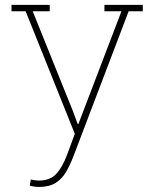

<svg xmlns="http://www.w3.org/2000/svg" viewBox="-20 -548 619 782"><path d="M138.2 213.4Q128.9 213.4 117.7 211.7Q106.4 210 101.1 208L105.5 183.1Q110.8 184.6 121.6 186Q132.3 187.5 138.2 187.5Q183.1 187.5 208.3 161.1Q233.4 134.8 252.9 83L284.7 -2.9L84.5 -502H26.9V-528.3H182.6V-502H113.3L276.9 -95.7L296.4 -43H299.3L474.6 -502H405.3V-528.3H561.5V-502H503.9L279.3 87.9Q265.1 125 248.3 153.3Q231.4 181.6 205.6 197.5Q179.7 213.4 138.2 213.4Z"/></svg>

Font: Roboto Slab LO Thin
Style: Regular
Weight: 250
Designer: Google
Version: Version 2.00;September 28, 2018;FontCreator 11.5.0.2427 64-b